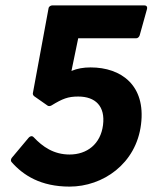

<svg xmlns="http://www.w3.org/2000/svg" viewBox="-20 -668 566 712"><path d="M24 -83C20 -78 19 -71 23 -67C66 -18 131 24 238 24C361 24 485 -60 503 -207C521 -351 430 -418 316 -418C289 -418 267 -414 245 -405L270 -526H485C491 -526 496 -531 498 -537L525 -634C528 -646 520 -648 515 -648H174C168 -648 161 -644 160 -637L102 -323C101 -319 103 -314 107 -311L157 -276C160 -274 166 -274 171 -277C212 -302 232 -310 270 -310C334 -310 371 -274 362 -204C353 -134 303 -95 238 -95C179 -95 138 -124 105 -159C98 -167 89 -161 86 -157Z"/></svg>

Font: Falling Sky
Style: BdObl
Weight: 700
Designer: Paul D. Hunt
Foundry: Adobe Systems Incorporated
Version: Version 1.02